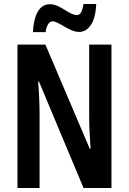

<svg xmlns="http://www.w3.org/2000/svg" viewBox="-20 -936 642 956"><path d="M144 -776H207C212 -812 226 -830 241 -830C273 -830 324 -777 374 -777C421 -777 456 -825 459 -916H396C390 -882 382 -861 363 -861C323 -861 281 -915 229 -915C164 -915 147 -838 144 -776ZM535 0V-714H424V-350C424 -310 427 -259 431 -195H427L206 -714H67V0H177V-371C177 -412 175 -465 170 -530H174L396 0Z"/></svg>

Font: Noto Sans Arabic UI XCn SmBd
Style: Regular
Weight: 600
Width: 2
Designer: Monotype Design Team, Nadine Chahine and Nizar Qandah
Foundry: Monotype Imaging Inc.
Version: Version 2.010